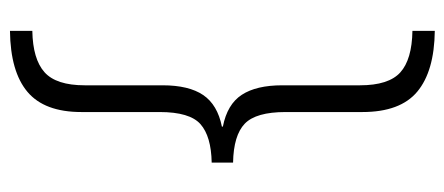

<svg xmlns="http://www.w3.org/2000/svg" viewBox="-280 -476 914 395"><g transform="rotate(-90 177.5 -278.0)"><path d="M312 159Q229 158 187 123Q145 88 145 10V-148Q145 -209 121 -232Q97 -255 41 -256V-300Q95 -301 120 -323Q145 -345 145 -407V-568Q145 -644 186.5 -679Q228 -714 312 -715V-669Q254 -668 227 -644Q200 -620 200 -561V-401Q200 -347 180 -317.5Q160 -288 115 -279V-277Q161 -268 180.5 -238Q200 -208 200 -155V5Q200 64 226.5 88Q253 112 312 113Z"/></g></svg>

Font: Noto Sans Lao UI Cond Light
Style: Regular
Weight: 300
Width: 3
Designer: Monotype Design Team
Foundry: Monotype Imaging Inc.
Version: Version 2.000; ttfautohint (v1.8.4.7-5d5b)